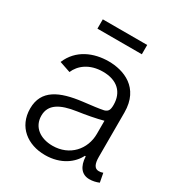

<svg xmlns="http://www.w3.org/2000/svg" viewBox="-174 -834 891 960"><g transform="rotate(30 271.5 -354.0)"><path d="M227.1 12.2C319.8 12.2 378.4 -35.2 402.8 -84.5H407.7C410.2 -25.9 436.5 5.9 480 5.9C499.5 5.9 516.6 2 534.7 -5.4L524.9 -57.1C514.6 -53.2 509.8 -52.7 500 -52.7C476.6 -52.7 465.8 -74.2 465.8 -114.3V-370.6C465.8 -515.1 356 -553.2 270.5 -553.2C185.5 -553.2 99.6 -518.6 63 -430.2L126.5 -408.7C145.5 -454.1 193.8 -494.1 272 -494.1C353.5 -494.1 399.9 -449.7 399.9 -376.5C399.9 -347.7 394 -335.9 372.6 -329.6C345.7 -323.7 308.6 -319.8 257.3 -313.5C134.3 -298.3 47.4 -260.7 47.4 -152.8C47.4 -46.9 127.9 12.2 227.1 12.2ZM236.8 -46.9C166 -46.9 113.8 -84.5 113.8 -149.9C113.8 -214.4 166.5 -244.1 257.8 -257.3C303.2 -263.7 361.3 -274.4 399.9 -285.2V-209.5C399.9 -120.6 335.9 -46.9 236.8 -46.9ZM395.5 -720.2H139.2V-666.5H395.5Z"/></g></svg>

Font: Raveo Light
Style: Regular
Weight: 300
Designer: Jakub Foglar, Rasmus Andersson (Inter)
Foundry: Jakubfoglar.com
Version: Version 1.100;Glyphs 3.2.3 (3260)